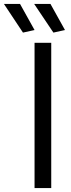

<svg xmlns="http://www.w3.org/2000/svg" viewBox="-92 -958 364 978"><path d="M84 -740H169V0H84ZM25 -792 -72 -938H10L84 -805ZM180 -792 82 -938H165L239 -805Z"/></svg>

Font: Encode Sans Narrow
Style: Regular
Weight: 400
Designer: Pablo Impallari, Andres Torresi
Foundry: Pablo Impallari, Andres Torresi
Version: Version 1.000; ttfautohint (v1.00) -l 8 -r 50 -G 200 -x 14 -